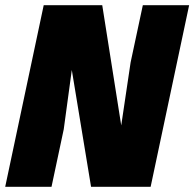

<svg xmlns="http://www.w3.org/2000/svg" viewBox="-33 -718 747 738"><path d="M-13 0 135 -698H360L433 -236L469 -478L516 -698H694L546 0H317L243 -449L212 -221L165 0Z"/></svg>

Font: Azeret Mono Thin ExtraBold
Style: Italic
Weight: 800
Italic angle: -12°
Version: Version 1.002